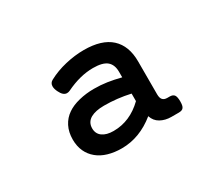

<svg xmlns="http://www.w3.org/2000/svg" viewBox="-78 -743 756 669"><g transform="rotate(-30 300.0 -408.5)"><path d="M249.5 -227.1Q219.7 -227.1 195.1 -234.4Q170.4 -241.7 153.3 -255.9Q135.3 -270.5 125.7 -291.5Q116.2 -312.5 116.2 -338.9Q116.2 -368.7 127.7 -391.4Q139.2 -414.1 160.2 -428.2Q179.2 -441.4 208 -448.5Q236.8 -455.6 268.1 -455.6Q295.4 -455.6 320.3 -451.9Q345.2 -448.2 374 -440.9V-463.4Q374 -491.7 357.2 -505.9Q340.3 -520 301.8 -520Q249.5 -520 192.4 -492.2Q186.5 -489.3 180.2 -489.3Q165 -489.3 154.3 -511.7Q147.9 -524.4 147.9 -534.7Q147.9 -548.8 160.6 -555.2Q192.4 -572.3 230.7 -581.3Q269 -590.3 305.2 -590.3Q377.4 -590.3 413.6 -557.1Q449.7 -523.9 449.7 -461.4V-328.6Q449.7 -314 455.8 -307.1Q461.9 -300.3 474.1 -300.3H483.4Q496.6 -300.3 502 -293Q507.3 -285.6 507.3 -267.1Q507.3 -249.5 502.4 -243.2Q497.6 -235.8 483.4 -235.8H453.6Q429.2 -235.8 410.4 -246.3Q391.6 -256.8 384.8 -278.3Q321.8 -227.1 249.5 -227.1ZM374 -345.2V-375.5Q322.3 -387.2 269.5 -387.2Q235.4 -387.2 215.3 -376Q194.3 -363.8 194.3 -338.9Q194.3 -317.4 210.4 -305.7Q226.6 -293.9 254.9 -293.9Q321.3 -293.9 374 -345.2Z"/></g></svg>

Font: Courier Prime Medium
Style: Regular
Weight: 500
Designer: Alan Dague-Greene
Foundry: Quote-Unquote Apps
Version: Version 1.202